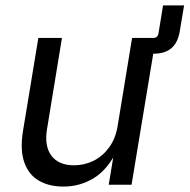

<svg xmlns="http://www.w3.org/2000/svg" viewBox="-20 -687 705 714"><path d="M496.1 -487.3 505.9 -545.9H549.8Q566.4 -545.9 569.3 -562.5L586.4 -667H664.6L648.4 -570.3Q641.6 -528.8 617.7 -508.1Q593.8 -487.3 551.8 -487.3ZM216.3 6.8Q161.6 6.8 123.8 -15.6Q85.9 -38.1 70.1 -84Q54.2 -129.9 65.4 -199.2L122.6 -545.9H210.4L154.8 -206.5Q144.5 -144 171.1 -108.2Q197.8 -72.3 255.4 -72.3Q293.9 -72.3 327.9 -89.1Q361.8 -106 385.7 -138.7Q409.7 -171.4 417.5 -218.8L471.2 -545.9H559.6L469.2 0H384.3L406.2 -132.3H418Q380.4 -55.7 328.6 -24.4Q276.9 6.8 216.3 6.8Z"/></svg>

Font: Inter
Style: Italic
Weight: 400
Italic angle: -9.3988°
Designer: Rasmus Andersson
Foundry: rsms
Version: Version 4.001;git-66647c0bb